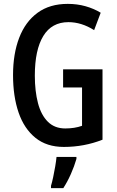

<svg xmlns="http://www.w3.org/2000/svg" viewBox="-20 -744 598 985"><path d="M303.7 -388.2H505.9V-27.3Q411.6 9.8 307.6 9.8Q219.7 9.8 161.9 -36.9Q104 -83.5 75.4 -166.5Q46.9 -249.5 46.9 -358.9Q46.9 -467.8 78.4 -550Q109.9 -632.3 172.4 -678.2Q234.9 -724.1 327.6 -724.1Q375.5 -724.1 418.2 -712.2Q460.9 -700.2 496.6 -678.7L462.9 -589.4Q397.9 -630.4 331.1 -630.4Q245.6 -630.4 202.1 -559.3Q158.7 -488.3 158.7 -356Q158.7 -276.4 174.8 -215.1Q190.9 -153.8 225.6 -119.4Q260.3 -85 314.9 -85Q362.8 -85 400.9 -98.6V-295.4H303.7ZM372.1 61V71.3Q361.3 108.9 343.3 149.4Q325.2 189.9 304.7 221.2H241.7V209Q247.1 191.4 252.9 164.3Q258.8 137.2 263.4 109.1Q268.1 81.1 270 61Z"/></svg>

Font: Open Sans Condensed SemiBold
Style: Regular
Weight: 600
Width: 3
Designer: Monotype Design Team
Foundry: Monotype Imaging Inc.
Version: Version 3.000; ttfautohint (v1.8.4)